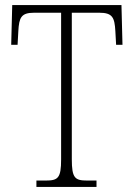

<svg xmlns="http://www.w3.org/2000/svg" viewBox="-20 -734 526 754"><path d="M123 0H359V-25H322C274 -25 262 -35 262 -109V-684H370C422 -684 430 -665 433 -612L436 -558H461L457 -714H28L24 -558H49L52 -612C55 -665 63 -684 114 -684H220V-108C220 -35 208 -25 160 -25H123Z"/></svg>

Font: Noto Serif Devanagari Condensed ExtraLight
Style: Regular
Weight: 200
Width: 3
Designer: Universal Thirst, Indian Type Foundry and the Monotype Design Team
Foundry: Monotype Imaging Inc.
Version: Version 2.004